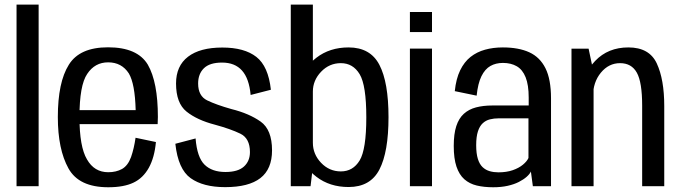

<svg xmlns="http://www.w3.org/2000/svg" viewBox="-20 -805 2938 830"><path d="M51.5 0H147V-785H51.5Z M448 4.5V-60.5Q387.5 -60.5 356 -116Q323.5 -170.5 323.5 -299Q323.5 -436.5 357 -485.5Q390 -535.5 447.5 -535.5Q506 -535.5 537 -487.5Q563.5 -443 566.5 -329H313.5V-268.5H661.5Q662.5 -283 662.5 -299.5Q662.5 -450 619 -525.5Q574 -600.5 447 -600.5Q324 -600.5 277.5 -525Q230 -449.5 230 -299Q230 -159.5 276 -77Q321 4.5 448 4.5ZM448 -60.5V4.5Q515.5 4.5 557 -15.5Q598.5 -35 623.5 -80Q648 -124.5 654 -191L566 -209.5Q559.5 -163.5 546.5 -126Q533 -89 507.5 -74.5Q482 -60.5 448 -60.5Z M953.5 4Q1055 4 1105.5 -35Q1156 -74 1156 -155Q1156 -244.5 1106.5 -279.5Q1057 -314.5 980.5 -333.5Q915 -352 875.8 -371Q836.5 -390 836.5 -444Q836.5 -485.5 861.5 -510Q886.5 -534.5 940 -534.5Q995.5 -534.5 1026.2 -500Q1057 -465.5 1063.5 -394.5L1151 -417Q1140 -518.5 1088.2 -559Q1036.5 -599.5 941 -599.5Q844.5 -599.5 792.8 -559.8Q741 -520 741 -444Q741 -359 786.5 -322.5Q832 -286 909 -266Q977 -247.5 1018.8 -227.2Q1060.5 -207 1060.5 -147.5Q1060.5 -108.5 1034.5 -85Q1008.5 -61.5 954.5 -61.5Q896.5 -61.5 864.2 -93.2Q832 -125 825.5 -206.5L738 -183.5Q750 -73.5 804.2 -34.8Q858.5 4 953.5 4Z M1237 0H1322.5L1332.5 -84V-785H1237ZM1487 3.5Q1581 3.5 1620.2 -72.2Q1659.5 -148 1659.5 -298.5Q1659.5 -449 1620.2 -524.5Q1581 -600 1487 -600Q1405.5 -600 1347.8 -555.5Q1290 -511 1290 -457.5L1332.5 -409Q1332.5 -457.5 1368 -494.8Q1403.5 -532 1453.5 -532Q1506 -532 1534.8 -484.2Q1563.5 -436.5 1563.5 -298Q1563.5 -159 1534.8 -111.5Q1506 -64 1453.5 -64Q1403.5 -64 1368 -101.2Q1332.5 -138.5 1332.5 -188L1290 -138.5Q1290 -85 1347.8 -40.8Q1405.5 3.5 1487 3.5Z M1752 0H1847.5V-595H1752ZM1752 -753V-666.5H1847.5V-753Z M2112 4.5Q2147 4.5 2174.8 -1.8Q2202.5 -8 2223 -18.5Q2243.5 -29 2256.8 -40.8Q2270 -52.5 2275 -63.5L2283.5 0H2362V-380Q2362 -462 2338 -510Q2314 -558 2268 -579Q2222 -600 2153.5 -600Q2112 -600 2076.8 -590.2Q2041.5 -580.5 2014.2 -559Q1987 -537.5 1969.2 -501Q1951.5 -464.5 1946 -411L2040.5 -391.5Q2046 -444.5 2061.2 -475.5Q2076.5 -506.5 2100 -519.8Q2123.5 -533 2154 -533Q2189 -533 2214 -518.5Q2239 -504 2252.2 -471Q2265.5 -438 2265.5 -383V-349H2108.5Q2069 -349 2037.8 -340.8Q2006.5 -332.5 1985 -313Q1963.5 -293.5 1952.5 -259.8Q1941.5 -226 1941.5 -174Q1941.5 -120 1953.2 -85Q1965 -50 1987.2 -30.2Q2009.5 -10.5 2041 -3Q2072.5 4.5 2112 4.5ZM2134.5 -60Q2114.5 -60 2097 -65Q2079.5 -70 2066.2 -82.5Q2053 -95 2045.8 -118Q2038.5 -141 2038.5 -177.5Q2038.5 -214 2046 -237Q2053.5 -260 2066.8 -272.2Q2080 -284.5 2097.8 -289Q2115.5 -293.5 2136 -293.5H2264.5V-122Q2258 -107.5 2240.5 -93Q2223 -78.5 2196.2 -69.2Q2169.5 -60 2134.5 -60Z M2450.5 0H2546V-492.5L2524.5 -594.5H2450.5ZM2756 0H2851.5V-346.5Q2851.5 -461.5 2819.2 -530.8Q2787 -600 2696.5 -600Q2608.5 -600 2553 -541.8Q2497.5 -483.5 2497.5 -414L2543.5 -388Q2543.5 -449.5 2577.5 -490.8Q2611.5 -532 2660.5 -532Q2710 -532 2733 -490.8Q2756 -449.5 2756 -348.5Z"/></svg>

Font: Anybody SemiCondensed
Style: Regular
Weight: 400
Width: 4
Version: Version 1.113;gftools[0.9.25]